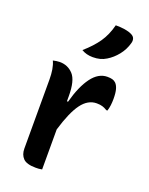

<svg xmlns="http://www.w3.org/2000/svg" viewBox="-152 -892 754 974"><g transform="rotate(20 225.0 -405.0)"><path d="M199 1Q189 3 181 3.5Q173 4 165 4Q116 4 97 -15.5Q78 -35 78 -68V-441Q78 -469 74 -493.5Q70 -518 61 -537Q70 -539 79 -540.5Q88 -542 97 -542Q141 -542 170 -510.5Q199 -479 199 -395V-367H205Q229 -456 265.5 -505Q302 -554 350 -554Q366 -554 377 -551Q388 -548 396 -540Q406 -530 411.5 -511Q417 -492 417 -459Q417 -442 415 -425Q413 -408 408 -393H402Q389 -401 376.5 -405Q364 -409 345 -409Q298 -409 263.5 -362.5Q229 -316 199 -215ZM300 -814Q328 -814 350 -810.5Q372 -807 388 -799Q402 -792 405.5 -780.5Q409 -769 405 -756Q395 -719 371 -689Q347 -659 317 -641Q301 -631 283.5 -626.5Q266 -622 245 -622Q210 -622 184 -638Q231 -679 258.5 -719Q286 -759 300 -814Z"/></g></svg>

Font: Recursive Sn Csl St SmB
Style: Regular
Weight: 600
Version: Version 1.079;hotconv 1.0.112;makeotfexe 2.5.65598; ttfautoh